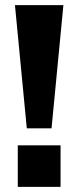

<svg xmlns="http://www.w3.org/2000/svg" viewBox="-20 -725 304 745"><path d="M84 -227 38 -705H226L180 -227ZM49 0V-161H215V0Z"/></svg>

Font: Nunito Sans 11pt ExtraBold
Style: Regular
Weight: 800
Version: Version 3.101;gftools[0.9.27]